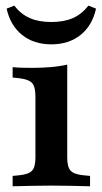

<svg xmlns="http://www.w3.org/2000/svg" viewBox="-20 -652 356 672"><path d="M104 -208.1V-314.5Q104 -348.4 92.3 -361.3Q80.6 -374.2 47.6 -378.2L24.2 -380.6V-416.9Q41.9 -415.3 57.7 -414.9Q73.4 -414.5 92.7 -414.5Q129 -414.5 159.7 -417.3Q190.3 -420.2 215.3 -425.8V-416.9V-208.1ZM159.7 -2.4Q121.8 -2.4 90.3 -1.6Q58.9 -0.8 24.2 0V-36.3L48.4 -38.7Q80.6 -41.9 92.3 -54.8Q104 -67.7 104 -100V-208.1H215.3V-100Q215.3 -67.7 227 -54.8Q238.7 -41.9 271 -38.7L295.2 -36.3V0Q261.3 -0.8 229.8 -1.6Q198.4 -2.4 159.7 -2.4ZM159.7 -496.8Q98.4 -496.8 57.3 -529.8Q16.1 -562.9 3.2 -621.8L29.8 -632.3Q53.2 -602.4 84.3 -588.7Q115.3 -575 159.7 -575Q204 -575 235.1 -588.7Q266.1 -602.4 289.5 -632.3L316.1 -621.8Q303.2 -562.9 262.1 -529.8Q221 -496.8 159.7 -496.8Z"/></svg>

Font: Playfair 9pt
Style: Bold
Weight: 700
Designer: Claus Eggers Sørensen
Foundry: Claus Eggers Sørensen
Version: Version 2.203